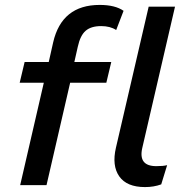

<svg xmlns="http://www.w3.org/2000/svg" viewBox="-20 -752 747 780"><path d="M296 -562 282 -500H432L412 -416H265L169 0H62L158 -416H60L80 -500H178L196 -580Q231 -732 385 -732Q448 -732 482 -708L452 -630Q428 -646 391 -646Q350 -646 328 -627Q306 -608 296 -562ZM558 -151Q541 -77 615 -77Q643 -77 659 -81L635 -3Q605 8 569 8Q495 8 464.5 -35.5Q434 -79 451 -152L584 -725H691Z"/></svg>

Font: Elaine Sans Medium
Style: Italic
Weight: 500
Italic angle: -13°
Designer: Wei Huang
Foundry: Wei Huang
Version: Version 2.001;December 24, 2019;FontCreator 12.0.0.2547 64-b